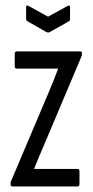

<svg xmlns="http://www.w3.org/2000/svg" viewBox="-20 -671 333 691"><path d="M25 0Q18 0 18 -7V-9Q18 -18 21 -22L155 -338Q164 -360 172.5 -380.5Q181 -401 189 -423V-424Q173 -424 158 -424Q143 -424 126 -424H40Q33 -424 33 -432V-477Q33 -486 40 -486H268Q275 -486 275 -480V-478Q275 -471 272 -465L138 -148Q129 -127 120 -106Q111 -85 103 -64V-63Q120 -63 133.5 -63Q147 -63 163 -63H259Q266 -63 266 -54V-9Q266 0 259 0ZM148 -555 78 -595Q74 -597 74 -605V-646Q74 -654 82 -650L153 -611L224 -650Q232 -653 232 -646V-605Q232 -597 229 -595L158 -555Q153 -553 148 -555Z"/></svg>

Font: Sofia Sans Extra Condensed
Style: Regular
Weight: 400
Designer: Botio Nikoltchev, Ani Petrova
Foundry: lettersoup
Version: Version 4.101